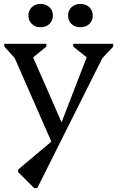

<svg xmlns="http://www.w3.org/2000/svg" viewBox="-20 -702 596 973"><path d="M258 56 35 -452H68V-393L2 -466V-480H215V-466L144 -408H134V-443L310 -41H276L435 -452V-408H424L351 -466V-480H554V-466L488 -396V-452H521L169 251H153L72 170V157L259 0ZM186 -564Q159 -564 141.5 -580.5Q124 -597 124 -623Q124 -649 141.5 -665.5Q159 -682 186 -682Q213 -682 230.5 -665.5Q248 -649 248 -623Q248 -597 230.5 -580.5Q213 -564 186 -564ZM387 -564Q360 -564 342.5 -580.5Q325 -597 325 -623Q325 -649 342.5 -665.5Q360 -682 387 -682Q415 -682 432.5 -665.5Q450 -649 450 -623Q450 -597 432.5 -580.5Q415 -564 387 -564Z"/></svg>

Font: Platypi Light
Style: Regular
Weight: 300
Designer: David Sargent
Foundry: Bolt Cutter Type
Version: Version 1.200